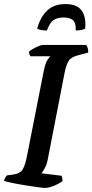

<svg xmlns="http://www.w3.org/2000/svg" viewBox="-30 -925 454 945"><path d="M191 0Q182 0 154 -4Q126 -8 91.5 -13.5Q57 -19 28.5 -25Q0 -31 -10 -34Q-9 -43 -4 -51Q1 -59 5 -62L36 -66Q70 -71 82.5 -92.5Q95 -114 105 -168L184 -569Q193 -615 204 -630.5Q215 -646 217 -648H120Q118 -651 115.5 -656.5Q113 -662 113 -671Q120 -678 134 -685.5Q148 -693 161.5 -698.5Q175 -704 181 -704H394Q398 -699 401.5 -689Q405 -679 404 -666L355 -653Q321 -645 308.5 -626Q296 -607 288 -567L205 -140Q200 -114 190 -96.5Q180 -79 174 -72L273 -60Q275 -56 276.5 -48Q278 -40 278 -34Q261 -21 235.5 -10.5Q210 0 191 0ZM201 -775Q181 -775 169 -778Q157 -781 153 -784Q168 -840 201.5 -872.5Q235 -905 292 -905Q350 -905 372.5 -872Q395 -839 389 -784Q385 -781 372 -778Q359 -775 343 -775Q344 -814 328 -826.5Q312 -839 283 -839Q253 -839 234 -826.5Q215 -814 201 -775Z"/></svg>

Font: Texturina SemiBold
Style: Italic
Weight: 600
Italic angle: -11°
Designer: Guillermo Torres Carreño
Foundry: Omnibus-Type
Version: Version 1.002; ttfautohint (v1.8.3)